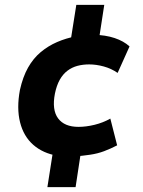

<svg xmlns="http://www.w3.org/2000/svg" viewBox="-20 -655 589 790"><path d="M175 115 201 -51 217 -14Q157 -24 117 -59Q77 -94 62.5 -152Q48 -210 62 -285Q74 -339 95.5 -377Q117 -415 147.5 -440.5Q178 -466 215 -482Q252 -498 294 -506L268 -471L294 -635H409L385 -479L365 -512Q414 -511 451.5 -498.5Q489 -486 513 -464L464 -355Q438 -373 407 -381.5Q376 -390 347 -390Q321 -390 298.5 -384Q276 -378 257.5 -364Q239 -350 226 -327Q213 -304 206 -270Q193 -203 219 -168Q245 -133 303 -133Q334 -133 369 -141.5Q404 -150 434 -167L462 -57Q435 -43 408.5 -33Q382 -23 351.5 -18.5Q321 -14 286 -11L315 -43L291 115Z"/></svg>

Font: Nunito Sans 7pt SemiCondensed ExtraBold
Style: Italic
Weight: 800
Width: 4
Italic angle: -9°
Designer: Vernon Adams
Foundry: Vernon Adams
Version: Version 3.101;gftools[0.9.27]